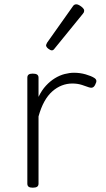

<svg xmlns="http://www.w3.org/2000/svg" viewBox="-20 -857 491 892"><path d="M132 15Q119 15 113 10.5Q107 6 107 -4V-496Q107 -506 113 -510.5Q119 -515 132 -515Q146 -515 152.5 -510.5Q159 -506 159 -496V-407Q174 -438 193.5 -459Q213 -480 235 -493.5Q257 -507 280 -513Q303 -519 324 -519Q352 -519 378 -511.5Q404 -504 418 -495Q426 -490 427.5 -483Q429 -476 422 -463Q417 -453 410 -450.5Q403 -448 394 -451Q381 -456 360.5 -462.5Q340 -469 316 -469Q291 -469 267.5 -460Q244 -451 223 -432.5Q202 -414 186 -385Q170 -356 159 -316V-4Q159 6 152.5 10.5Q146 15 132 15ZM221 -623Q214 -623 204 -631Q194 -639 194 -647Q194 -649 195.5 -651.5Q197 -654 199 -659L318 -827Q321 -832 325 -834.5Q329 -837 335 -837Q341 -837 349.5 -832Q358 -827 364.5 -820.5Q371 -814 371 -808Q371 -803 370 -800.5Q369 -798 365 -793L234 -632Q228 -623 221 -623Z"/></svg>

Font: Playwrite CL ExtraLight
Style: Regular
Weight: 200
Designer: Veronika Burian, José Scaglione
Foundry: TypeTogether
Version: Version 1.002